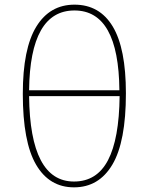

<svg xmlns="http://www.w3.org/2000/svg" viewBox="-20 -795 640 825"><path d="M298 10Q192 10 135 -87.5Q78 -185 78 -392Q78 -586 136 -680.5Q194 -775 300 -775Q408 -775 464.5 -681Q521 -587 521 -394Q521 -186 463 -88Q405 10 298 10ZM493 -407Q490 -750 300 -750Q109 -750 105 -407ZM298 -15Q396 -15 444 -106.5Q492 -198 494 -382H105Q109 -15 298 -15Z"/></svg>

Font: Noto Sans Mono Thin
Style: Regular
Weight: 100
Designer: Monotype Design Team
Foundry: Monotype Imaging Inc.
Version: Version 2.014